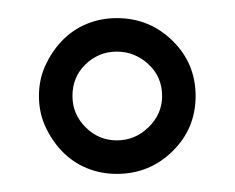

<svg xmlns="http://www.w3.org/2000/svg" viewBox="-20 -728 259 212"><path d="M109 -708C97 -708 85.8 -705.8 75.5 -701.5C65.2 -697.2 56.2 -691 48.5 -683C40.8 -675 34.7 -665.8 30 -655.5C25.3 -645.2 23 -634 23 -622C23 -610 25.3 -598.8 30 -588.5C34.7 -578.2 40.8 -569 48.5 -561C56.2 -553 65.2 -546.8 75.5 -542.5C85.8 -538.2 97 -536 109 -536C133 -536 153.5 -544.3 170.5 -561C187.5 -577.7 196 -598 196 -622C196 -646 187.5 -666.3 170.5 -683C153.5 -699.7 133 -708 109 -708ZM109 -671C122.3 -671 134 -666.3 144 -657C154 -647.7 159 -636 159 -622C159 -608.7 154 -597.2 144 -587.5C134 -577.8 122.3 -573 109 -573C95.7 -573 84.2 -577.8 74.5 -587.5C64.8 -597.2 60 -608.7 60 -622C60 -636 64.8 -647.7 74.5 -657C84.2 -666.3 95.7 -671 109 -671Z"/></svg>

Font: SVN-Bebas Neue
Style: Regular
Weight: 400
Designer: Ryoichi Tsunekawa
Foundry: Ryoichi Tsunekawa
Version: Version 001.003